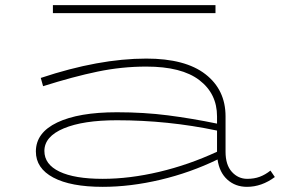

<svg xmlns="http://www.w3.org/2000/svg" viewBox="-20 -711 1102 744"><path d="M1045 -25Q994 13 937 13Q892 13 861 -15Q830 -43 823 -93Q718 -42 602 -14.5Q486 13 378 13Q254 13 186.5 -23Q119 -59 119 -124Q119 -197 202 -236.5Q285 -276 433 -276Q538 -276 631 -264Q724 -252 821 -232V-260Q821 -348 752.5 -400.5Q684 -453 547 -453Q452 -453 358 -433.5Q264 -414 147 -377L138 -409Q363 -484 547 -484Q698 -484 776 -423.5Q854 -363 854 -260V-123Q854 -72 878.5 -45Q903 -18 938 -18Q965 -18 986.5 -26Q1008 -34 1028 -50ZM821 -123V-205Q631 -245 433 -245Q302 -245 227 -213.5Q152 -182 152 -126Q152 -74 210.5 -46Q269 -18 378 -18Q482 -18 596.5 -45Q711 -72 821 -123ZM815 -660H185V-691H815Z"/></svg>

Font: BioRhyme Expanded ExtraLight
Style: Regular
Weight: 275
Width: 7
Designer: Aoife Mooney
Foundry: Aoife Mooney Type
Version: Version 1.001